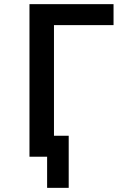

<svg xmlns="http://www.w3.org/2000/svg" viewBox="-20 -755 640 925"><path d="M207 150V0H122V-735H527V-634H240V-101H311V150Z"/></svg>

Font: Iosevka Extended
Style: Bold
Weight: 700
Width: 7
Monospace: yes
Designer: Belleve Invis
Foundry: Belleve Invis
Version: Version 32.5.0; ttfautohint (v1.8.4)